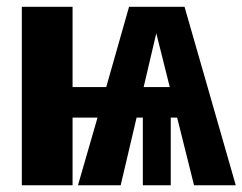

<svg xmlns="http://www.w3.org/2000/svg" viewBox="-20 -551 721 571"><path d="M557.1 0 506.8 -201.2H487.8V0H404.8V-201.2H386.2L338.9 0H211.9L270 -201.2H195.8V0H44.9V-530.8H195.8V-292H295.9L363.8 -530.8H528.8L681.2 0ZM407.2 -292H484.9L444.8 -452.1Z"/></svg>

Font: Fira Sans Compressed
Style: Bold
Weight: 700
Width: 1
Designer: Carrois Corporate & Edenspiekermann AG
Foundry: Carrois Corporate GbR & Edenspiekermann AG
Version: Version 4.203;PS 004.203;hotconv 1.0.88;makeotf.lib2.5.64775